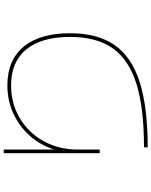

<svg xmlns="http://www.w3.org/2000/svg" viewBox="90 -880 820 1040"><g transform="rotate(-90 500.0 -360.0)"><path d="M820 -390Q820 -545 752.5 -627.5Q685 -710 558 -710Q460 -710 380.5 -663Q301 -616 255.5 -534Q210 -452 210 -350V-230H190V-750H210V-477Q234 -552 285 -609Q336 -666 406 -698Q476 -730 558 -730Q694 -730 767 -642Q840 -554 840 -390Q840 -242 776 -149.5Q712 -57 576 -13.5Q440 30 222 30V10Q435 10 566 -31Q697 -72 758.5 -159.5Q820 -247 820 -390Z"/></g></svg>

Font: Enso Thin
Style: Regular
Weight: 100
Designer: Coji Morishita
Foundry: UNDERFOREST DESIGN
Version: Version 1.000